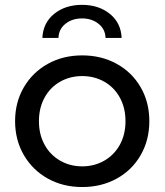

<svg xmlns="http://www.w3.org/2000/svg" viewBox="-20 -763 676 789"><path d="M42 -265.2Q42 -342.6 77.9 -404.2Q113.9 -465.9 176.5 -500.6Q239.1 -535.4 317.9 -535.4Q396.6 -535.4 459.5 -500.7Q522.5 -466 558.1 -404.4Q593.7 -342.7 593.7 -265Q593.7 -187.5 558.1 -125.6Q522.5 -63.6 459.5 -29Q396.6 5.6 317.9 5.6Q239.1 5.6 176.5 -29.2Q113.9 -64 77.9 -125.9Q42 -187.8 42 -265.2ZM495.7 -265Q495.7 -319.6 472.6 -361.8Q449.5 -404 408.7 -427.2Q367.9 -450.4 317.9 -450.4Q267.8 -450.4 227 -427.2Q186.2 -404 163.1 -361.8Q140 -319.6 140 -265Q140 -210.4 163.1 -168.4Q186.2 -126.4 227 -102.9Q267.8 -79.4 317.9 -79.4Q367.9 -79.4 408.7 -102.9Q449.5 -126.4 472.6 -168.4Q495.7 -210.4 495.7 -265ZM317 -743.1Q385.7 -743.1 431.4 -706.1Q477.1 -669.1 479.9 -607H413.7Q412.7 -643.1 385 -665.2Q357.3 -687.3 317 -687.3Q276.7 -687.3 249 -665.2Q221.3 -643.1 220.3 -607H154.1Q156.9 -669.1 202.6 -706.1Q248.3 -743.1 317 -743.1Z"/></svg>

Font: iiserrat Thin
Style: Regular
Weight: 100
Designer: Akira Ohta
Foundry: Akira Ohta
Version: Version 1.200;Glyphs 3.3.1 (3343)